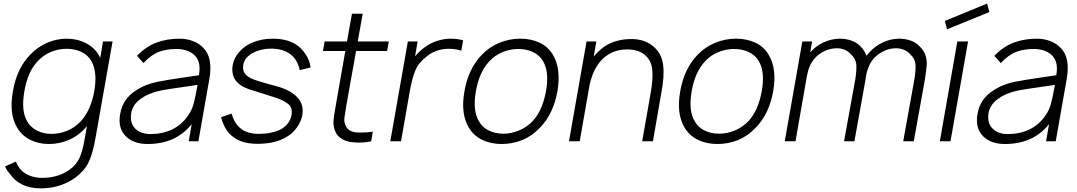

<svg xmlns="http://www.w3.org/2000/svg" viewBox="-20 -796 6070 1082"><path d="M614.5 -562.5 518.5 -20Q502.5 72.5 478 121Q453.5 169.5 401 207.5Q318 265.5 208.5 265.5Q151.5 265.5 107 244.8Q62.5 224 36.5 184.5Q17 163.5 8.5 141.5L70 114.5Q75.5 130.5 82.5 140.5Q102 173.5 138.5 190Q175 206.5 219 206.5Q261 206.5 300.5 195Q340 183.5 373 159.5Q411 132 428.5 93Q446 54.5 458.5 -20L470 -85.5L467.5 -82.5Q427 -34 371.8 -9.2Q316.5 15.5 256 15.5Q197 15.5 150.5 -7.8Q104 -31 77 -76Q29.5 -154 53 -282.5Q74.5 -410 150 -487.5Q170 -509 194.2 -526Q218.5 -543 244.8 -554.5Q271 -566 299 -572Q327 -578 355 -578Q415.5 -578 464 -553Q512.5 -528 538.5 -482.5L545 -470L560.5 -562.5ZM511.5 -282.5Q530 -390.5 495 -452Q475 -486.5 438.2 -503.8Q401.5 -521 355 -521Q309.5 -521 266.8 -503.2Q224 -485.5 192.5 -451Q136 -392.5 117.5 -282.5Q98 -172 132.5 -113.5Q141.5 -96 155.8 -82.8Q170 -69.5 188 -60.2Q206 -51 226.8 -46.2Q247.5 -41.5 270 -41.5Q315.5 -41.5 358.5 -59.2Q401.5 -77 434.5 -111.5Q491 -172.5 511.5 -282.5Z M1043.5 0 1060.5 -97Q972 15.5 811.5 15.5Q731 15.5 687 -30Q643.5 -75.5 657 -153Q661.5 -180 671.2 -202Q681 -224 696.2 -242.8Q711.5 -261.5 733 -277.2Q754.5 -293 783 -307.5Q822.5 -326 872.5 -336Q897.5 -341 933.2 -346.8Q969 -352.5 1016.5 -359.5L1101 -372Q1114.5 -446.5 1078 -483Q1041 -520 973 -520Q918.5 -520 875 -503.5Q832 -487.5 788.5 -440.5L752 -481.5Q802 -533.5 861.2 -555.8Q920.5 -578 991.5 -578Q1032 -578 1067.2 -564.5Q1102.5 -551 1125 -527Q1181.5 -472 1159.5 -349L1098 0ZM1093.5 -317.5Q914.5 -292.5 880 -284.5Q816.5 -271 772 -238.5Q727.5 -206 719.5 -159.5Q710.5 -104.5 741 -72.5Q771.5 -40.5 829 -40.5Q895.5 -40.5 949.8 -66.5Q1004 -92.5 1038.5 -143.5Q1061.5 -174.5 1070.5 -209.5Q1075.5 -227 1081 -253.8Q1086.5 -280.5 1093.5 -317.5Z M1669 -401Q1656.5 -461.5 1614.5 -491.8Q1572.5 -522 1507.5 -522Q1450 -522 1404 -497Q1358.5 -472.5 1351 -431.5Q1348 -413.5 1351.8 -399.5Q1355.5 -385.5 1365.8 -374.5Q1376 -363.5 1393.2 -355.2Q1410.5 -347 1434.5 -339.5Q1457 -332.5 1484.8 -324.8Q1512.5 -317 1547 -307.5Q1618 -287.5 1656 -247Q1694 -206.5 1683.5 -145Q1676.5 -110.5 1652 -76Q1627.5 -42 1592.5 -23Q1530 14.5 1430.5 14.5Q1381 14.5 1342.2 1.5Q1303.5 -11.5 1272 -43.5Q1255.5 -62.5 1243.5 -87Q1231.5 -111.5 1226 -135.5L1285.5 -156Q1296.5 -112.5 1322 -85.5Q1341.5 -63 1371.8 -52.2Q1402 -41.5 1438.5 -41.5Q1455.5 -41.5 1473.8 -43.2Q1492 -45 1509 -48.8Q1526 -52.5 1541.5 -58Q1557 -63.5 1569 -71Q1590.5 -84.5 1604.8 -104.2Q1619 -124 1623 -148Q1630.5 -189.5 1602 -211.5Q1588 -222.5 1566.8 -232.5Q1545.5 -242.5 1516.5 -251L1413.5 -283.5Q1396 -288.5 1382.2 -293.5Q1368.5 -298.5 1356.8 -304Q1345 -309.5 1335 -316.8Q1325 -324 1315.5 -333.5Q1298 -352 1292.2 -377.5Q1286.5 -403 1291.5 -430Q1299 -471.5 1329.5 -505Q1360 -539 1402 -556Q1454.5 -578 1516.5 -578Q1589.5 -578 1638.5 -551Q1675.5 -530.5 1700.5 -493Q1726.5 -454 1730 -415.5Z M1931 -197 1925 -158.5Q1921 -135.5 1920.2 -122Q1919.5 -108.5 1925 -96Q1930 -76 1946.8 -64Q1963.5 -52 1986.5 -50Q1991.5 -49.5 1999 -49.2Q2006.5 -49 2016.5 -49Q2032 -49 2048 -50.2Q2064 -51.5 2081 -54L2072 0Q2040.5 7.5 2001 7.5Q1993 7.5 1983 6.8Q1973 6 1960.5 5Q1884 -6.5 1865.5 -65.5Q1857.5 -91.5 1859.5 -116Q1860.5 -128.5 1863.2 -148Q1866 -167.5 1871 -195L1926 -508.5H1800L1809.5 -562.5H1935.5L1963.5 -718.5H2024L1996 -562.5H2171L2161.5 -508.5H1986.5Z M2590 -568.5 2579.5 -510.5Q2545.5 -521.5 2507.5 -521Q2473 -521 2440.2 -509.5Q2407.5 -498 2383.5 -477Q2339.5 -443.5 2321 -400Q2311.5 -377.5 2304 -349.2Q2296.5 -321 2290 -285.5L2240 0H2179.5L2278.5 -562.5H2333.5L2319 -478Q2339 -503.5 2370 -527Q2403 -552.5 2442.2 -565.2Q2481.5 -578 2521 -578Q2558.5 -578 2590 -568.5Z M2622.5 -76Q2574.5 -154.5 2597.5 -282.5Q2619 -408 2695.5 -487.5Q2737 -531 2793.5 -554.5Q2851 -578 2911 -578Q2973 -578 3020.8 -555.5Q3068.5 -533 3095.5 -487.5Q3143 -410.5 3121.5 -282.5Q3098.5 -153.5 3022.5 -76Q2978.5 -29.5 2923.8 -7Q2869 15.5 2806 15.5Q2745.5 15.5 2697.5 -7.8Q2649.5 -31 2622.5 -76ZM3040.5 -451Q3021.5 -484.5 2984.5 -502.2Q2947.5 -520 2900.5 -520Q2855 -520 2811.8 -502.2Q2768.5 -484.5 2738 -451Q2680.5 -390 2662 -282.5Q2642.5 -173 2679 -112.5Q2688 -96 2701.8 -83Q2715.5 -70 2733.5 -61Q2751.5 -52 2772.5 -47.2Q2793.5 -42.5 2816.5 -42.5Q2839 -42.5 2861.8 -47.2Q2884.5 -52 2905.8 -61Q2927 -70 2946 -83Q2965 -96 2981 -112.5Q3036.5 -171 3057 -282.5Q3076 -391.5 3040.5 -451Z M3707 -274 3659.5 0H3599L3647 -273Q3661.5 -355 3655.5 -405.5Q3650 -457.5 3611.5 -488.5Q3575 -517.5 3514.5 -517.5Q3443 -517.5 3391.5 -477Q3367.5 -458.5 3349.2 -431.8Q3331 -405 3319.5 -375Q3314 -360.5 3309.2 -344Q3304.5 -327.5 3301 -308.5L3247 0H3186.5L3285.5 -562.5H3340.5L3326 -478Q3347 -502 3365.5 -517.5Q3397 -545 3436 -559Q3475 -573 3514.5 -575Q3518.5 -575.5 3524.5 -575.8Q3530.5 -576 3537.5 -576Q3612.5 -576 3660.5 -535.5Q3709.5 -495 3717 -429.5Q3725 -365.5 3707 -274Z M3838.5 -76Q3790.5 -154.5 3813.5 -282.5Q3835 -408 3911.5 -487.5Q3953 -531 4009.5 -554.5Q4067 -578 4127 -578Q4189 -578 4236.8 -555.5Q4284.5 -533 4311.5 -487.5Q4359 -410.5 4337.5 -282.5Q4314.5 -153.5 4238.5 -76Q4194.5 -29.5 4139.8 -7Q4085 15.5 4022 15.5Q3961.5 15.5 3913.5 -7.8Q3865.5 -31 3838.5 -76ZM4256.5 -451Q4237.5 -484.5 4200.5 -502.2Q4163.5 -520 4116.5 -520Q4071 -520 4027.8 -502.2Q3984.5 -484.5 3954 -451Q3896.5 -390 3878 -282.5Q3858.5 -173 3895 -112.5Q3904 -96 3917.8 -83Q3931.5 -70 3949.5 -61Q3967.5 -52 3988.5 -47.2Q4009.5 -42.5 4032.5 -42.5Q4055 -42.5 4077.8 -47.2Q4100.5 -52 4121.8 -61Q4143 -70 4162 -83Q4181 -96 4197 -112.5Q4252.5 -171 4273 -282.5Q4292 -391.5 4256.5 -451Z M5192 -347 5129.5 0H5070L5132.5 -346Q5142 -403 5139 -434.5Q5136.5 -465.5 5107.5 -492.5Q5094 -507.5 5073.2 -515.8Q5052.5 -524 5029.5 -524Q4996.5 -524 4965.8 -510.5Q4935 -497 4909.5 -473Q4899 -461 4891 -449.2Q4883 -437.5 4877.5 -425Q4872 -412.5 4867.8 -398.8Q4863.5 -385 4860.5 -368.5L4857.5 -347L4795 0H4736.5L4799.5 -346Q4808.5 -403.5 4805.5 -434.5Q4802.5 -465.5 4773 -492.5Q4743 -524 4696 -524Q4663 -524 4631.8 -510.5Q4600.5 -497 4576.5 -473Q4554.5 -449 4544 -425Q4533.5 -401 4527.5 -368.5L4463 0H4402.5L4501.5 -562.5H4556.5L4546 -501L4547 -502Q4562.5 -520 4582 -534.2Q4601.5 -548.5 4623.2 -558.2Q4645 -568 4668 -573Q4691 -578 4714 -578Q4745.5 -578 4775 -568.2Q4804.5 -558.5 4825.5 -538.5Q4852.5 -512 4863 -481.5Q4869 -490.5 4880.5 -502Q4913.5 -538.5 4957.8 -558.2Q5002 -578 5047 -578Q5080 -578 5109.5 -568.2Q5139 -558.5 5158.5 -538.5Q5185 -514 5195 -486Q5204.5 -458.5 5202.5 -428Q5200 -398 5192 -347Z M5555.5 -728 5317 -631 5304.5 -678 5543 -776ZM5435.5 -562.5 5336.5 0H5276.5L5375 -562.5Z M5875 0 5892 -97Q5803.5 15.5 5643 15.5Q5562.5 15.5 5518.5 -30Q5475 -75.5 5488.5 -153Q5493 -180 5502.8 -202Q5512.5 -224 5527.8 -242.8Q5543 -261.5 5564.5 -277.2Q5586 -293 5614.5 -307.5Q5654 -326 5704 -336Q5729 -341 5764.8 -346.8Q5800.5 -352.5 5848 -359.5L5932.5 -372Q5946 -446.5 5909.5 -483Q5872.5 -520 5804.5 -520Q5750 -520 5706.5 -503.5Q5663.5 -487.5 5620 -440.5L5583.5 -481.5Q5633.5 -533.5 5692.8 -555.8Q5752 -578 5823 -578Q5863.5 -578 5898.8 -564.5Q5934 -551 5956.5 -527Q6013 -472 5991 -349L5929.5 0ZM5925 -317.5Q5746 -292.5 5711.5 -284.5Q5648 -271 5603.5 -238.5Q5559 -206 5551 -159.5Q5542 -104.5 5572.5 -72.5Q5603 -40.5 5660.5 -40.5Q5727 -40.5 5781.2 -66.5Q5835.5 -92.5 5870 -143.5Q5893 -174.5 5902 -209.5Q5907 -227 5912.5 -253.8Q5918 -280.5 5925 -317.5Z"/></svg>

Font: Russisch Sans Light
Style: Italic
Weight: 300
Italic angle: -10°
Designer: Michael Sharanda (font) & Cristiano Sobral (main changes)
Foundry: Michael Sharanda
Version: Version 2.00;September 8, 2020;FontCreator 13.0.0.2681 64-bi